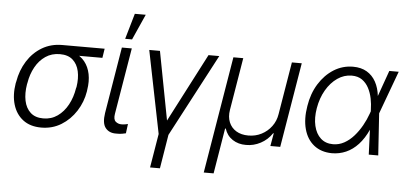

<svg xmlns="http://www.w3.org/2000/svg" viewBox="-59 -897 2598 1231"><g transform="rotate(5 1239.5 -281.5)"><path d="M39.1 -258.8 41.5 -268.6Q54.2 -343.3 91.3 -402.1Q128.4 -460.9 185.5 -494.9Q242.7 -528.8 314.5 -528.8Q328.1 -527.3 338.6 -520.3Q349.1 -513.2 362.1 -504.2Q375 -495.1 394.5 -486.8Q437 -470.7 463.6 -437.5Q490.2 -404.3 499.5 -357.9Q508.8 -311.5 499.5 -255.4L498.5 -246.6Q487.3 -177.2 449.7 -118.7Q412.1 -60.1 355 -24.9Q297.9 10.3 226.6 10.3Q155.3 10.3 109.1 -24.9Q63 -60.1 44.7 -120.8Q26.4 -181.6 39.1 -258.8ZM113.8 -267.1 111.8 -258.3Q102.1 -199.7 111.8 -152.3Q121.6 -105 152.1 -77.1Q182.6 -49.3 234.4 -49.3Q286.1 -49.3 326.2 -77.6Q366.2 -106 392.1 -153.8Q418 -201.7 427.2 -260.3L429.7 -269Q438.5 -325.2 428.5 -370.4Q418.5 -415.5 388.4 -442.4Q358.4 -469.2 305.7 -469.2Q252.9 -469.2 213.1 -442.1Q173.3 -415 148.2 -369.4Q123 -323.7 113.8 -267.1ZM587.9 -528.8 578.6 -469.2H304.7L314.5 -528.8Z M697.3 -545.9H761.2L689.9 -118.2Q684.1 -82.5 699.7 -68.8Q715.3 -55.2 737.3 -55.2Q750.5 -55.2 762.5 -57.4Q774.4 -59.6 778.8 -61L771 -0.5Q762.2 2 746.3 4.6Q730.5 7.3 707 6.8Q663.1 7.3 639.6 -22.5Q616.2 -52.2 626.5 -118.2ZM713.4 -603.5 761.2 -768.6H831.5L757.8 -603.5Z M873.5 -545.9H942.4L1026.4 -105L1254.9 -545.9H1324.2L1043.5 -14.2L1007.8 204.1H944.3L980.5 -14.2Z M1290 206.5 1415 -545.9H1478.5L1422.4 -208Q1415 -163.1 1429.2 -128.4Q1443.4 -93.8 1475.6 -74.2Q1507.8 -54.7 1553.7 -54.7Q1600.1 -54.7 1638.4 -74.5Q1676.8 -94.2 1702.6 -128.9Q1728.5 -163.6 1735.4 -208L1791.5 -545.9H1855L1764.2 0H1700.7L1715.3 -83H1711.4Q1682.6 -40 1637.9 -16.4Q1593.3 7.3 1543.9 6.8Q1494.6 7.3 1457.5 -17.1Q1420.4 -41.5 1406.2 -86.4H1401.9L1353.5 206.5Z M2096.7 11.7Q2027.3 10.7 1981.4 -25.9Q1935.5 -62.5 1918 -127.2Q1900.4 -191.9 1914.6 -275.9Q1927.2 -356.9 1965.8 -419.2Q2004.4 -481.4 2061 -517.1Q2117.7 -552.7 2185.1 -552.7Q2237.3 -552.7 2273.9 -531Q2310.5 -509.3 2332 -470.2Q2353.5 -431.2 2359.4 -378.4L2384.3 -380.4L2377 -272.5L2395 0H2334L2322.3 -287.6Q2321.8 -323.7 2314.5 -360.1Q2307.1 -396.5 2291 -427Q2274.9 -457.5 2248.3 -476.3Q2221.7 -495.1 2181.6 -495.1Q2132.3 -495.1 2089.6 -465.6Q2046.9 -436 2017.1 -384.8Q1987.3 -333.5 1976.1 -267.6Q1965.3 -203.6 1977.1 -153.6Q1988.8 -103.5 2020 -75Q2051.3 -46.4 2099.6 -46.4Q2137.7 -46.4 2171.4 -64.9Q2205.1 -83.5 2232.9 -115Q2260.7 -146.5 2282.2 -184.8Q2303.7 -223.1 2317.4 -262.2L2418.5 -545.9H2479L2377.9 -271.5L2348.1 -162.6L2328.1 -160.6Q2301.8 -102.5 2266.4 -64.2Q2231 -25.9 2188.2 -7.1Q2145.5 11.7 2096.7 11.7Z"/></g></svg>

Font: Inter Tight Light
Style: Italic
Weight: 300
Italic angle: -9.39999°
Designer: Rasmus Andersson
Foundry: rsms
Version: Version 3.004